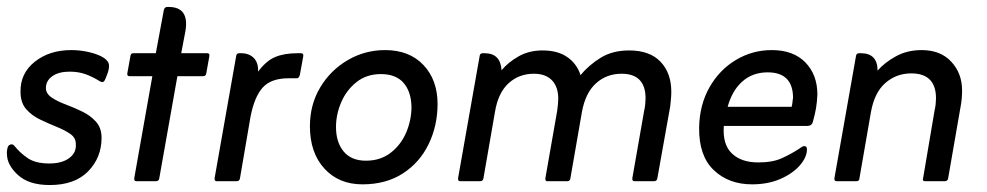

<svg xmlns="http://www.w3.org/2000/svg" viewBox="-25 -521 2837 552"><path d="M261 -288Q240 -301 220 -308Q200 -315 175 -315Q144 -315 125.5 -302Q107 -289 107 -268Q107 -252 123 -241Q139 -230 163 -221Q187 -212 211 -200.5Q235 -189 251 -171Q267 -153 267 -125Q267 -68 228.5 -28.5Q190 11 118 11Q58 11 26.5 -18Q-5 -47 -5 -78Q-6 -85 -3.5 -95.5Q-1 -106 9 -106Q12 -106 14 -104Q16 -102 17 -101Q32 -82 54.5 -66.5Q77 -51 117 -51Q153 -51 174 -66.5Q195 -82 193 -107Q193 -125 177 -136Q161 -147 137.5 -156.5Q114 -166 90 -177.5Q66 -189 50 -207.5Q34 -226 34 -257Q33 -310 75 -343.5Q117 -377 180 -377Q204 -377 227 -372Q250 -367 266 -359Q284 -350 287.5 -338Q291 -326 282 -304L277 -292Q274 -285 269 -285Q267 -285 265 -286Q263 -287 261 -288Z M413 -302H347Q340 -302 341 -310L350 -360Q351 -368 358 -368H423L446 -492Q448 -501 456 -501H460Q520 -501 508 -431L496 -368H571Q578 -368 577 -360L568 -310Q567 -302 559 -302H485L433 -9Q432 0 423 0H367Q360 0 361 -9Z M717 -315Q740 -346 766 -357Q792 -368 830 -368H840Q848 -368 847 -360L837 -305Q834 -296 829 -296H805Q754 -296 730 -269Q706 -242 695 -184L665 -9Q664 0 655 0H598Q591 0 592 -9L654 -360Q655 -368 663 -368H668Q691 -368 704.5 -354.5Q718 -341 717 -315Z M866 -158Q866 -220 895.5 -269.5Q925 -319 974.5 -348Q1024 -377 1082 -377Q1152 -377 1192.5 -334Q1233 -291 1233 -222Q1233 -160 1207.5 -107Q1182 -54 1133.5 -22.5Q1085 9 1017 9Q949 9 907.5 -36.5Q866 -82 866 -158ZM941 -156Q941 -112 963 -85.5Q985 -59 1027 -59Q1069 -59 1098.5 -82Q1128 -105 1143 -140.5Q1158 -176 1158 -214Q1157 -258 1135 -283Q1113 -308 1070 -308Q1029 -308 1000 -285Q971 -262 956 -227Q941 -192 941 -156Z M1417 -319Q1436 -342 1466 -359Q1496 -376 1535 -376Q1579 -376 1606.5 -356.5Q1634 -337 1644 -305Q1668 -334 1702 -355Q1736 -376 1784 -376Q1843 -376 1874 -343.5Q1905 -311 1905 -257Q1905 -247 1904 -236.5Q1903 -226 1902 -216L1865 -9Q1864 0 1855 0H1799Q1792 0 1793 -9L1827 -203Q1829 -211 1830 -221Q1831 -231 1831 -238Q1831 -309 1762 -309Q1719 -309 1688.5 -281.5Q1658 -254 1648 -199L1615 -9Q1614 0 1606 0H1548Q1542 0 1543 -9L1577 -203Q1578 -211 1579 -220.5Q1580 -230 1580 -237Q1580 -271 1562 -290Q1544 -309 1510 -309Q1467 -309 1437 -281.5Q1407 -254 1398 -199L1365 -9Q1364 0 1355 0H1298Q1291 0 1292 -9L1354 -360Q1355 -368 1363 -368H1368Q1414 -368 1417 -319Z M2056 -159Q2052 -106 2079 -80Q2106 -54 2155 -54Q2196 -54 2222.5 -66Q2249 -78 2272 -93Q2276 -96 2280 -98.5Q2284 -101 2287 -101Q2295 -101 2295 -92Q2295 -69 2274.5 -45.5Q2254 -22 2218.5 -6.5Q2183 9 2137 9Q2070 9 2027 -32Q1984 -73 1985 -154Q1986 -219 2014.5 -269.5Q2043 -320 2090.5 -348.5Q2138 -377 2194 -377Q2256 -377 2290.5 -341.5Q2325 -306 2325 -249Q2324 -227 2321 -209.5Q2318 -192 2312 -171Q2309 -159 2296 -159ZM2067 -214H2251Q2253 -222 2253.5 -228.5Q2254 -235 2255 -239Q2255 -313 2182 -313Q2139 -313 2109.5 -287Q2080 -261 2067 -214Z M2498 -318Q2518 -341 2550.5 -359Q2583 -377 2625 -377Q2679 -377 2710 -343.5Q2741 -310 2741 -261Q2741 -250 2740 -238Q2739 -226 2737 -216L2701 -9Q2700 0 2691 0H2635Q2626 0 2629 -9L2662 -204Q2664 -212 2665 -221.5Q2666 -231 2666 -238Q2666 -310 2595 -310Q2552 -310 2520.5 -282.5Q2489 -255 2479 -199L2446 -9Q2446 0 2437 0H2380Q2373 0 2374 -9L2436 -360Q2437 -368 2445 -368H2450Q2498 -368 2498 -318Z"/></svg>

Font: Zain
Style: Italic
Weight: 400
Italic angle: -10°
Designer: Zain,Boutros
Foundry: Mobile Telecommunications Company (Zain), 2024
Version: Version 1.51; ttfautohint (v1.8.4)